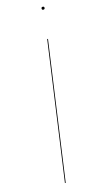

<svg xmlns="http://www.w3.org/2000/svg" viewBox="-129 -871 472 909"><g transform="rotate(-15 107.5 -416.5)"><path d="M183.1 -819.3Q176.3 -819.3 176.3 -826.2Q176.3 -833.5 183.6 -833.5Q190.9 -833.5 190.9 -826.7Q190.9 -819.3 183.1 -819.3ZM168.5 -680.2 73.2 0H69.3L164.6 -680.2Z"/></g></svg>

Font: Fira Sans Compressed Four
Style: Italic
Weight: 100
Width: 3
Italic angle: -8°
Designer: Carrois Corporate & Edenspiekermann AG
Foundry: Carrois Corporate GbR & Edenspiekermann AG
Version: Version 4.203;PS 004.203;hotconv 1.0.88;makeotf.lib2.5.64775